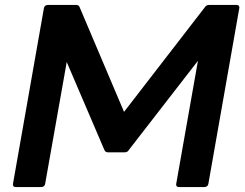

<svg xmlns="http://www.w3.org/2000/svg" viewBox="-20 -754 988 774"><path d="M805 0H701Q690 0 690 -11L778 -509L499 -149Q494 -140 483 -140H415Q405 -140 401 -149L249 -504L162 -13Q160 -1 147 0H43Q32 0 32 -11L157 -721Q159 -733 172 -734H287Q298 -734 301 -725L480 -303L806 -725Q812 -734 822 -734H934Q945 -734 945 -723L820 -13Q818 -1 805 0Z"/></svg>

Font: YamahaIndonesia935. App
Style: Bold Italic
Weight: 700
Italic angle: -10°
Designer: Dalton Maag Ltd
Foundry: Dalton Maag Ltd
Version: Version 1.002; January 01, 2024; Regular/Italic